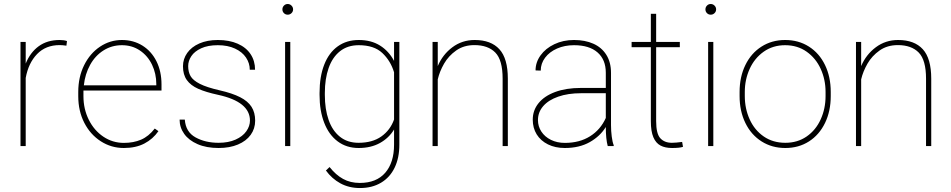

<svg xmlns="http://www.w3.org/2000/svg" viewBox="-20 -741 4826 974"><path d="M319.8 -532.7 316.9 -509.3Q296.4 -512.2 282.7 -512.2Q211.9 -512.2 168 -466.6Q124 -420.9 110.4 -345.7V0H84V-528.3H110.4V-418.5Q133.3 -475.1 176.5 -506.6Q219.7 -538.1 282.7 -538.1Q304.7 -538.1 319.8 -532.7Z M403.3 -274.4V-252.9Q403.3 -188 430.4 -133.5Q457.5 -79.1 504.4 -47.6Q551.3 -16.1 608.4 -16.1Q657.2 -16.1 695.6 -32.5Q733.9 -48.8 765.1 -88.9L783.7 -75.7Q755.9 -35.6 712.4 -12.9Q668.9 9.8 608.4 9.8Q544.4 9.8 491.5 -24.2Q438.5 -58.1 407.7 -117.9Q377 -177.7 377 -252.9V-274.4Q377 -350.1 406.7 -410.2Q436.5 -470.2 487.3 -504.2Q538.1 -538.1 598.6 -538.1Q656.7 -538.1 702.4 -509.8Q748 -481.4 773.7 -430.2Q799.3 -378.9 799.3 -312.5V-281.7H403.3ZM405.3 -308.1H772.9V-314.5Q772.9 -367.7 751.2 -412.8Q729.5 -458 689.7 -484.9Q649.9 -511.7 598.6 -511.7Q546.9 -511.7 504.9 -485.1Q462.9 -458.5 437.3 -412.1Q411.6 -365.7 405.3 -308.1Z M908.2 -404.8Q908.2 -441.9 929.7 -472.4Q951.2 -502.9 991.2 -520.5Q1031.2 -538.1 1085 -538.1Q1143.1 -538.1 1185.8 -519.3Q1228.5 -500.5 1251.2 -466.3Q1273.9 -432.1 1273.9 -387.2H1247.1Q1247.1 -420.4 1228 -449Q1209 -477.5 1172.1 -494.6Q1135.3 -511.7 1085 -511.7Q1034.7 -511.7 1000.7 -496.1Q966.8 -480.5 950.7 -456.3Q934.6 -432.1 934.6 -405.8Q934.6 -376 946.8 -354.7Q959 -333.5 993.7 -315.7Q1028.3 -297.9 1094.7 -282.7Q1158.7 -268.1 1198 -248Q1237.3 -228 1255.9 -199.2Q1274.4 -170.4 1274.4 -128.9Q1274.4 -88.4 1251.7 -56.9Q1229 -25.4 1187 -7.8Q1145 9.8 1088.9 9.8Q1026.9 9.8 982.2 -9.8Q937.5 -29.3 914.3 -62Q891.1 -94.7 891.1 -134.3H917.5Q921.9 -71.8 971.7 -44.2Q1021.5 -16.6 1088.9 -16.6Q1138.7 -16.6 1174.8 -32.7Q1210.9 -48.8 1229.5 -75Q1248 -101.1 1248 -129.4Q1248 -224.6 1086.9 -259.8Q1023.9 -273.4 985.6 -290.5Q947.3 -307.6 927.7 -335Q908.2 -362.3 908.2 -404.8Z M1466.8 -693.4Q1466.8 -682.1 1458.7 -674.3Q1450.7 -666.5 1439.5 -666.5Q1428.2 -666.5 1420.4 -674.3Q1412.6 -682.1 1412.6 -693.4Q1412.6 -704.6 1420.4 -712.6Q1428.2 -720.7 1439.5 -720.7Q1450.7 -720.7 1458.7 -712.6Q1466.8 -704.6 1466.8 -693.4ZM1426.3 0V-528.3H1452.6V0Z M2005.9 -528.3V-7.3Q2005.9 60.1 1981.9 109.6Q1958 159.2 1912.8 186Q1867.7 212.9 1806.2 212.9Q1750.5 212.9 1707 189.2Q1663.6 165.5 1633.3 124L1651.9 106.4Q1683.6 146.5 1720.5 166.7Q1757.3 187 1805.2 187Q1889.6 187 1934.3 135.3Q1979 83.5 1979 -7.3V-84Q1953.1 -41 1907.5 -15.6Q1861.8 9.8 1799.3 9.8Q1737.8 9.8 1693.1 -23.7Q1648.4 -57.1 1624.8 -117.9Q1601.1 -178.7 1601.1 -259.3V-269.5Q1601.1 -352.5 1624.8 -413.1Q1648.4 -473.6 1693.4 -505.9Q1738.3 -538.1 1800.3 -538.1Q1862.8 -538.1 1907.7 -510Q1952.6 -481.9 1979 -432.1V-528.3ZM1979 -134.8V-374.5Q1961.4 -432.6 1919.4 -472.2Q1877.4 -511.7 1799.8 -511.7Q1743.2 -511.7 1704.6 -481Q1666 -450.2 1647 -395.5Q1627.9 -340.8 1627.9 -269.5V-259.3Q1627.9 -187.5 1647 -132.8Q1666 -78.1 1704.3 -47.4Q1742.7 -16.6 1798.8 -16.6Q1869.1 -16.6 1914.6 -48.8Q1960 -81.1 1979 -134.8Z M2556.2 -341.8V0H2529.8V-341.8Q2529.8 -436.5 2492.7 -474.4Q2455.6 -512.2 2386.7 -512.2Q2333 -512.2 2294.2 -484.9Q2255.4 -457.5 2232.7 -418Q2210 -378.4 2200.7 -338.4V0H2174.3V-528.3H2200.7V-405.8Q2225.6 -464.4 2274.9 -501.2Q2324.2 -538.1 2388.2 -538.1Q2470.7 -538.1 2513.4 -491.2Q2556.2 -444.3 2556.2 -341.8Z M3093.3 -4.4V0H3063Q3053.2 -35.6 3053.2 -96.7Q3024.4 -49.8 2971.7 -20Q2918.9 9.8 2845.2 9.8Q2796.9 9.8 2759.8 -8.5Q2722.7 -26.9 2702.6 -59.3Q2682.6 -91.8 2682.6 -133.8Q2682.6 -181.2 2711.9 -217.5Q2741.2 -253.9 2796.4 -274.4Q2851.6 -294.9 2926.8 -294.9H3053.2V-372.1Q3053.2 -438.5 3011.2 -475.1Q2969.2 -511.7 2892.1 -511.7Q2844.7 -511.7 2806.2 -494.9Q2767.6 -478 2745.4 -448.5Q2723.1 -418.9 2723.1 -382.8L2696.8 -383.8Q2696.8 -424.8 2722.2 -460.2Q2747.6 -495.6 2792.2 -516.8Q2836.9 -538.1 2892.1 -538.1Q2947.8 -538.1 2990 -519.3Q3032.2 -500.5 3055.9 -462.9Q3079.6 -425.3 3079.6 -371.1V-106.4Q3079.6 -76.7 3083.3 -48.3Q3086.9 -20 3093.3 -4.4ZM3053.2 -142.6V-268.1H2928.2Q2861.3 -268.1 2811.8 -250.7Q2762.2 -233.4 2735.6 -202.6Q2709 -171.9 2709 -131.8Q2709 -100.1 2726.3 -73.5Q2743.7 -46.9 2774.9 -31.5Q2806.2 -16.1 2845.2 -16.1Q2919.9 -16.1 2973.1 -49.6Q3026.4 -83 3053.2 -142.6Z M3444.8 3.9Q3427.7 9.8 3389.6 9.8Q3354 9.8 3330.6 -2.7Q3307.1 -15.1 3294.4 -44.9Q3281.7 -74.7 3281.7 -126.5V-501.5H3184.1V-528.3H3281.7V-670.9H3308.6V-528.3H3428.7V-501.5H3308.6V-126.5Q3308.6 -62.5 3329.8 -39.6Q3351.1 -16.6 3388.2 -16.6Q3407.7 -16.6 3440.4 -21Z M3612.8 -693.4Q3612.8 -682.1 3604.7 -674.3Q3596.7 -666.5 3585.4 -666.5Q3574.2 -666.5 3566.4 -674.3Q3558.6 -682.1 3558.6 -693.4Q3558.6 -704.6 3566.4 -712.6Q3574.2 -720.7 3585.4 -720.7Q3596.7 -720.7 3604.7 -712.6Q3612.8 -704.6 3612.8 -693.4ZM3572.3 0V-528.3H3598.6V0Z M3962.9 -538.1Q4031.2 -538.1 4083.7 -504.6Q4136.2 -471.2 4165.3 -411.1Q4194.3 -351.1 4194.3 -274.4V-253.9Q4194.3 -177.2 4165.3 -117.2Q4136.2 -57.1 4084 -23.7Q4031.7 9.8 3963.9 9.8Q3896 9.8 3843.3 -23.7Q3790.5 -57.1 3761.2 -117.2Q3731.9 -177.2 3731.9 -253.9V-274.4Q3731.9 -351.1 3761.2 -411.1Q3790.5 -471.2 3843 -504.6Q3895.5 -538.1 3962.9 -538.1ZM3963.9 -16.6Q4025.9 -16.6 4072.3 -48.8Q4118.7 -81.1 4143.3 -135.5Q4168 -189.9 4168 -253.9V-274.4Q4168 -337.4 4143.3 -391.6Q4118.7 -445.8 4072 -478.8Q4025.4 -511.7 3962.9 -511.7Q3900.9 -511.7 3854.2 -478.8Q3807.6 -445.8 3783 -391.6Q3758.3 -337.4 3758.3 -274.4V-253.9Q3758.3 -189.9 3783 -135.5Q3807.6 -81.1 3854.2 -48.8Q3900.9 -16.6 3963.9 -16.6Z M4704.1 -341.8V0H4677.7V-341.8Q4677.7 -436.5 4640.6 -474.4Q4603.5 -512.2 4534.7 -512.2Q4481 -512.2 4442.1 -484.9Q4403.3 -457.5 4380.6 -418Q4357.9 -378.4 4348.6 -338.4V0H4322.3V-528.3H4348.6V-405.8Q4373.5 -464.4 4422.9 -501.2Q4472.2 -538.1 4536.1 -538.1Q4618.7 -538.1 4661.4 -491.2Q4704.1 -444.3 4704.1 -341.8Z"/></svg>

Font: Heebo Thin
Style: Regular
Weight: 250
Designer: Oded Ezer
Foundry: Meir Sadan
Version: Version 2.001; ttfautohint (v1.5.14-ce02) -l 8 -r 50 -G 200 